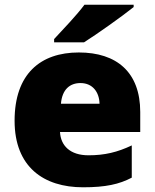

<svg xmlns="http://www.w3.org/2000/svg" viewBox="-20 -786 658 816"><path d="M548 -756V-766H339C306 -721 244 -657 210 -620V-606H337C391 -640 501 -718 548 -756ZM315 -563C152 -563 42 -472 42 -273C42 -76 166 10 333 10C429 10 487 -3 540 -31V-168C479 -139 425 -126 356 -126C278 -126 238 -167 235 -225H576V-310C576 -479 476 -563 315 -563ZM322 -433C374 -433 402 -394 403 -345H239C244 -406 277 -433 322 -433Z"/></svg>

Font: Noto Sans Kannada Black
Style: Regular
Weight: 900
Designer: Jelle Bosma - Monotype Design Team
Foundry: Monotype Imaging Inc.
Version: Version 2.005